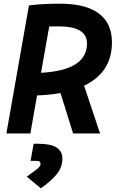

<svg xmlns="http://www.w3.org/2000/svg" viewBox="-20 -723 626 1040"><path d="M14.6 0 136.7 -693.4Q202.6 -703.1 305.2 -703.1Q443.8 -703.1 515.1 -650.1Q586.4 -597.2 586.4 -493.7Q586.4 -330.6 435.5 -258.8L522 0H376L307.6 -219.2Q250 -208.5 180.7 -206.1L144.5 0ZM202.1 -328.6Q451.2 -342.3 451.2 -487.3Q451.2 -580.1 298.8 -580.1Q272 -580.1 246.6 -579.6ZM201.2 296.9 125 233.9Q155.3 212.4 177.5 195.6Q199.7 178.7 199.7 163.6Q199.7 148.4 177.2 148.4H145.5L162.1 55.7H189Q317.9 55.7 317.9 135.7Q317.9 186 283.7 224.9Q249.5 263.7 201.2 296.9Z"/></svg>

Font: CaskaydiaCove NFP
Style: Bold Italic
Weight: 700
Italic angle: -10°
Designer: Aaron Bell
Foundry: Saja Typeworks
Version: Version 2111.001; VTT 6.35;Nerd Fonts 3.1.1